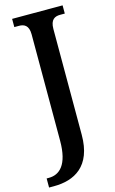

<svg xmlns="http://www.w3.org/2000/svg" viewBox="-156 -768 636 1062"><g transform="rotate(-15 162.0 -237.0)"><path d="M-14 240H14C131 240 236 186 236 5V-601C236 -655 262 -667 292 -667H319V-714H30V-667H57C86 -667 112 -655 112 -604V6C112 144 60 188 -1 188H-14Z"/></g></svg>

Font: Noto Serif Bengali Condensed
Style: Regular
Weight: 400
Width: 3
Designer: Juan Bruce, Universal Thirst, Indian Type Foundry and the Monotype Design Team.
Foundry: Monotype Imaging Inc.
Version: Version 2.003